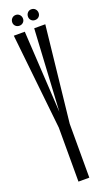

<svg xmlns="http://www.w3.org/2000/svg" viewBox="-150 -784 455 814"><g transform="rotate(-20 77.5 -377.5)"><path d="M52 0H101V-243L148 -675H98L77 -305.5L55.5 -675H6L52 -243.5ZM43.5 -706.5Q53.5 -706.5 60.5 -713.2Q67.5 -720 67.5 -730Q67.5 -740.5 60.5 -747.8Q53.5 -755 43.5 -755Q33 -755 26 -747.8Q19 -740.5 19 -730Q19 -720 26 -713.2Q33 -706.5 43.5 -706.5ZM113.5 -706.5Q124.5 -706.5 131.2 -713.2Q138 -720 138 -730Q138 -740.5 131.2 -747.8Q124.5 -755 113.5 -755Q103.5 -755 96.8 -747.8Q90 -740.5 90 -730Q90 -720 96.8 -713.2Q103.5 -706.5 113.5 -706.5Z"/></g></svg>

Font: Anybody UltraCondensed Light
Style: Regular
Weight: 300
Width: 1
Version: Version 1.113;gftools[0.9.25]